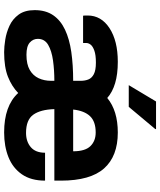

<svg xmlns="http://www.w3.org/2000/svg" viewBox="57 -820 775 929"><g transform="rotate(90 444.5 -355.5)"><path d="M232 12Q206 12 171.5 6.5Q137 1 104.5 -14Q72 -29 50.5 -58.5Q29 -88 29 -136Q29 -189 53.5 -225Q78 -261 123.5 -282.5Q169 -304 231.5 -313Q294 -322 371 -322V-359Q371 -379 364.5 -395.5Q358 -412 339 -422Q320 -432 283 -432Q246 -432 225 -424.5Q204 -417 196 -406.5Q188 -396 188 -385V-370H56Q55 -374 55 -379.5Q55 -385 55 -392Q55 -458 116.5 -498Q178 -538 279 -538Q339 -538 382.5 -525Q426 -512 454 -487Q516 -538 621 -538Q736 -538 795 -471.5Q854 -405 854 -263V-231H508Q510 -164 535 -129Q560 -94 623 -94Q665 -94 692 -117Q719 -140 719 -186H854Q854 -118 823.5 -74Q793 -30 740.5 -9Q688 12 621 12Q492 12 430 -56Q398 -25 351.5 -6.5Q305 12 232 12ZM245 -96Q291 -96 318.5 -112Q346 -128 358.5 -155Q371 -182 371 -215V-231Q319 -231 272.5 -224.5Q226 -218 197 -201Q168 -184 168 -151Q168 -128 186 -112Q204 -96 245 -96ZM510 -322H712Q712 -380 687 -405.5Q662 -431 621 -431Q568 -431 542 -403.5Q516 -376 510 -322ZM392 -591 471 -723H604L605 -720L497 -591Z"/></g></svg>

Font: Archivo VF Beta
Style: Regular
Weight: 400
Designer: Hector Gatti
Foundry: Omnibus-Type
Version: Version 1.002